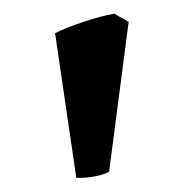

<svg xmlns="http://www.w3.org/2000/svg" viewBox="-20 -603 262 274"><path d="M143.1 -583.5 163.6 -571.8 135.7 -357.9Q119.1 -349.1 88.9 -349.1L58.6 -555.7Q74.2 -563.5 99.1 -571.8Q124 -580.1 143.1 -583.5Z"/></svg>

Font: Namdhinggo SemiBold
Style: Regular
Weight: 600
Designer: Victor Gaultney
Foundry: SIL International
Version: Version 3.001